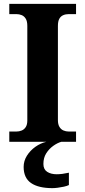

<svg xmlns="http://www.w3.org/2000/svg" viewBox="-20 -734 441 994"><path d="M28.1 0V-53H64.3Q79.2 -53 92.2 -58.3Q105.2 -63.6 113.3 -76.2Q121.4 -88.8 121.4 -110.5V-600Q121.4 -623.9 113.3 -637.1Q105.2 -650.4 92.2 -655.7Q79.2 -661 64.3 -661H28.1V-714H373.7V-661H336.3Q320.1 -661 307.2 -655.4Q294.3 -649.8 287.1 -636.8Q279.8 -623.9 279.8 -599.4V-111.7Q279.8 -90.5 287.6 -77.4Q295.4 -64.2 308.4 -58.6Q321.3 -53 336.3 -53H373.7V0ZM251.6 240Q178.9 240 140.6 213.5Q102.4 187 102.4 130Q102.4 99 119.4 72Q136.4 45 163.2 26Q190 7 220.4 0H297.7Q276.7 6 255.2 21.5Q233.7 37 219.2 60Q204.7 83 204.7 115Q204.7 142.8 224.2 155.5Q243.7 168.1 273.7 168.1Q287.7 168.1 303.2 166.1Q318.7 164.1 336.7 160.1V224Q326.7 229 310.7 232.5Q294.6 236 278.6 238Q262.6 240 251.6 240Z"/></svg>

Font: Noto Serif Malayalam
Style: Regular
Weight: 400
Designer: Indian type Foundry, Jelle Bosma, Monotype Design Team
Foundry: Monotype Imaging Inc.
Version: Version 2.103